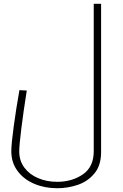

<svg xmlns="http://www.w3.org/2000/svg" viewBox="-20 -750 653 1018"><path d="M40 52Q40 13 53 -82Q66 -177 83 -272L122 -270Q104 -157 93 -68Q82 21 82 53Q82 102 109 138.5Q136 175 182 194.5Q228 214 283 214Q362 214 419.5 174.5Q477 135 477 52V-730H516V57Q516 126 481.5 168.5Q447 211 394 229.5Q341 248 283 248Q217 248 161.5 224.5Q106 201 73 156.5Q40 112 40 52Z"/></svg>

Font: Cairo ExtraLight
Style: Regular
Weight: 250
Designer: Mohamed Gaber, the designers of Titillium
Foundry: Kief Type Foundry
Version: Version 2.009; ttfautohint (v1.5.33-1714) -l 8 -r 50 -G 200 